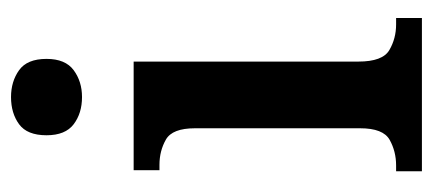

<svg xmlns="http://www.w3.org/2000/svg" viewBox="-244 -560 804 357"><g transform="rotate(-90 158.5 -382.0)"><path d="M156 -632Q126 -632 105.5 -647.5Q85 -663 85 -698Q85 -734 105.5 -749Q126 -764 156 -764Q185 -764 206 -749Q227 -734 227 -698Q227 -663 206 -647.5Q185 -632 156 -632ZM18 0V-48H29Q55 -48 76.5 -60Q98 -72 98 -115V-422Q98 -464 77 -476Q56 -488 30 -488H20V-536H222V-118Q222 -73 243.5 -60.5Q265 -48 291 -48H303V0Z"/></g></svg>

Font: Noto Serif Tamil SemiCondensed SemiBold
Style: Italic
Weight: 600
Width: 4
Italic angle: -12°
Designer: Indian Type Foundry, Tom Grace, and the Monotype Design Team
Foundry: Monotype Imaging Inc.
Version: Version 2.003; ttfautohint (v1.8.4.7-5d5b)